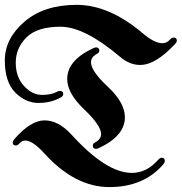

<svg xmlns="http://www.w3.org/2000/svg" viewBox="-45 -738 739 780"><path d="M535.2 -602.5Q582.5 -562.5 614.3 -562.5Q632.8 -562.5 645 -576.7Q652.8 -585.4 660.2 -585.4Q673.3 -585.4 673.3 -573.2Q673.3 -566.9 667 -560.1Q587.4 -474.1 524.4 -474.1Q481.9 -474.1 443.8 -506.3Q298.8 -629.4 200.7 -629.4Q105.5 -629.4 62.3 -585.9Q19 -542.5 19 -483.6Q19 -424.8 52.5 -388.7Q85.9 -352.5 125.2 -352.5Q164.6 -352.5 186.5 -365.2Q192.4 -368.7 198.7 -368.7Q211.9 -368.7 211.9 -355.5Q211.9 -347.7 202.1 -342.3Q163.1 -319.8 111.1 -319.8Q59.1 -319.8 16.8 -362.3Q-25.4 -404.8 -25.4 -492.9Q-25.4 -581.1 54.2 -649.7Q133.8 -718.3 266.4 -718.3Q398.9 -718.3 535.2 -602.5ZM6.8 -158.7Q6.8 -165.5 14.2 -173.8Q80.1 -249 136.2 -249Q192.4 -249 245.6 -190.9Q386.7 -35.6 490.7 -35.6Q550.8 -35.6 597.2 -88.4Q605 -97.2 611.8 -97.2Q624.5 -97.2 624.5 -84Q624.5 -77.6 618.7 -70.8Q539.1 22 399.4 22Q259.8 22 136.2 -113.8Q87.9 -167 58.1 -167Q44.4 -167 35.6 -157Q26.9 -147 19.5 -147Q6.8 -147 6.8 -158.7ZM228 -417Q228 -493.2 334.5 -542.5Q340.8 -545.4 345.7 -545.4Q358.4 -545.4 358.4 -531.7Q358.4 -523.9 347.2 -518.1Q324.7 -505.9 324.7 -484.9Q324.7 -449.2 393.6 -385Q462.4 -320.8 462.4 -261.7Q462.4 -185.5 356 -136.2Q349.6 -133.3 344.7 -133.3Q332 -133.3 332 -147Q332 -154.8 343.3 -160.6Q365.7 -172.9 365.7 -193.8Q365.7 -228 296.9 -293.7Q228 -359.4 228 -417Z"/></svg>

Font: UnifrakturMaguntia20
Style: Book
Weight: 400
Designer: j. 'mach' wust, Gerrit Ansmann, Georg Duffner, based on a font by Peter Wiegel, original typeface by Carl Albert Fahrenw
Version: Version 2017-03-19